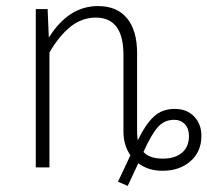

<svg xmlns="http://www.w3.org/2000/svg" viewBox="-20 -552 684 633"><path d="M644 -104Q644 -52 608 -20.5Q572 11 516 11Q468 11 436 -14L401 61L369 47L410 -40Q387 -73 387 -119V-371Q387 -494 296 -494Q250 -494 212.5 -464Q175 -434 143 -379V0H98V-522H137L141 -428Q206 -532 303 -532Q366 -532 399 -491.5Q432 -451 432 -377V-117Q432 -107 434 -89Q459 -141 486.5 -167Q514 -193 556 -193Q596 -193 620 -168Q644 -143 644 -104ZM603 -104Q603 -128 589.5 -142.5Q576 -157 554 -157Q522 -157 500.5 -133Q479 -109 453 -51Q473 -29 517 -29Q557 -29 580 -48.5Q603 -68 603 -104Z"/></svg>

Font: Fira Sans Condensed ExtraLight
Style: Regular
Weight: 275
Width: 3
Designer: Carrois Corporate & Edenspiekermann AG
Foundry: Carrois Corporate GbR & Edenspiekermann AG
Version: Version 4.203